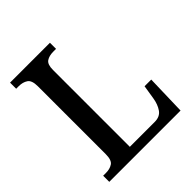

<svg xmlns="http://www.w3.org/2000/svg" viewBox="-195 -845 977 977"><g transform="rotate(-45 293.5 -357.0)"><path d="M32 0V-44H53Q80 -44 99.5 -56.5Q119 -69 119 -112V-601Q119 -644 99 -657Q79 -670 51 -670H32V-714H319V-670H300Q269 -670 250.5 -657.5Q232 -645 232 -605V-52H411Q449 -52 467 -78Q485 -104 491 -142L503 -217H551L545 0Z"/></g></svg>

Font: Noto Serif Khmer SemiCondensed Medium
Style: Regular
Weight: 500
Width: 4
Designer: Danh Hong and the Monotype Design Team
Foundry: Monotype Imaging Inc.
Version: Version 2.004; ttfautohint (v1.8.4.7-5d5b)